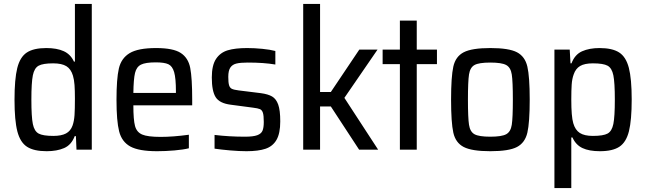

<svg xmlns="http://www.w3.org/2000/svg" viewBox="-20 -763 3295 979"><path d="M54 -254Q54 -360 68 -416Q82 -472 116.5 -495Q151 -518 216 -518Q270 -518 305 -502Q340 -486 357 -449H362V-743H448V0H370L367 -69H361Q344 -24 307 -8Q270 8 218 8Q153 8 118 -14.5Q83 -37 68.5 -93Q54 -149 54 -254ZM350 -123Q358 -146 360 -176Q362 -206 362 -260Q362 -302 360 -329.5Q358 -357 352 -377Q342 -411 318.5 -425.5Q295 -440 251 -440Q199 -440 177 -428Q155 -416 147.5 -379Q140 -342 140 -255Q140 -167 147.5 -130.5Q155 -94 177 -82Q199 -70 252 -70Q293 -70 316.5 -82.5Q340 -95 350 -123Z M960 -226H660Q660 -152 668.5 -120.5Q677 -89 705 -77Q733 -65 799 -65Q862 -65 943 -76V-7Q916 0 870 4Q824 8 781 8Q688 8 644.5 -16Q601 -40 587.5 -93Q574 -146 574 -254Q574 -361 586 -413.5Q598 -466 641 -492Q684 -518 776 -518Q863 -518 901.5 -493Q940 -468 950 -416.5Q960 -365 960 -255ZM660 -289H877V-297Q877 -364 868 -395Q859 -426 838.5 -435.5Q818 -445 774 -445Q722 -445 699 -433.5Q676 -422 668.5 -391Q661 -360 660 -289Z M1074 -5V-75Q1148 -66 1229 -66Q1271 -66 1291.5 -73.5Q1312 -81 1318.5 -96.5Q1325 -112 1325 -141Q1325 -174 1320.5 -188Q1316 -202 1305.5 -206.5Q1295 -211 1270 -214L1157 -229Q1100 -236 1080 -267Q1060 -298 1060 -368Q1060 -430 1081.5 -462.5Q1103 -495 1141 -506.5Q1179 -518 1240 -518Q1277 -518 1317.5 -514Q1358 -510 1384 -503V-434Q1325 -444 1243 -444Q1206 -444 1185.5 -439Q1165 -434 1154.5 -418.5Q1144 -403 1144 -371Q1144 -342 1148 -328.5Q1152 -315 1162.5 -310Q1173 -305 1197 -302L1310 -288Q1347 -283 1367.5 -271Q1388 -259 1398.5 -230Q1409 -201 1409 -144Q1409 -83 1390 -50Q1371 -17 1334 -4.5Q1297 8 1237 8Q1200 8 1154 4Q1108 0 1074 -5Z M1526 0V-743H1612V-294H1667L1812 -510H1905L1736 -264L1908 0H1811L1667 -220H1612V0Z M2019 0V-436H1931V-510H2019V-658H2105V-510H2208V-436H2105V0Z M2280 -255Q2280 -372 2291.5 -423.5Q2303 -475 2344.5 -496.5Q2386 -518 2480 -518Q2575 -518 2616 -496.5Q2657 -475 2669 -423.5Q2681 -372 2681 -255Q2681 -138 2669 -86.5Q2657 -35 2616 -13.5Q2575 8 2480 8Q2386 8 2344.5 -13.5Q2303 -35 2291.5 -86.5Q2280 -138 2280 -255ZM2595 -255Q2595 -348 2589.5 -383.5Q2584 -419 2561 -431.5Q2538 -444 2480 -444Q2422 -444 2399.5 -431.5Q2377 -419 2371.5 -383.5Q2366 -348 2366 -255Q2366 -162 2371.5 -126.5Q2377 -91 2399.5 -78.5Q2422 -66 2480 -66Q2538 -66 2561 -78.5Q2584 -91 2589.5 -126.5Q2595 -162 2595 -255Z M2807 -510H2885L2889 -440H2894Q2911 -485 2948 -501.5Q2985 -518 3037 -518Q3102 -518 3137 -495.5Q3172 -473 3186.5 -417Q3201 -361 3201 -256Q3201 -150 3187 -94Q3173 -38 3138.5 -15Q3104 8 3039 8Q2984 8 2950 -8Q2916 -24 2899 -62H2893V196H2807ZM3115 -255Q3115 -342 3107.5 -379Q3100 -416 3078 -428Q3056 -440 3003 -440Q2961 -440 2938 -426.5Q2915 -413 2905 -383Q2897 -361 2895 -332Q2893 -303 2893 -255Q2893 -169 2903 -135Q2913 -100 2936.5 -85Q2960 -70 3003 -70Q3056 -70 3078 -82Q3100 -94 3107.5 -131Q3115 -168 3115 -255Z"/></svg>

Font: Saira Semi Condensed
Style: Regular
Weight: 400
Width: 4
Designer: Hector Gatti with collaboration of the Omnibus-Type team
Foundry: Omnibus-Type
Version: Version 1.001; ttfautohint (v1.8)